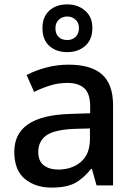

<svg xmlns="http://www.w3.org/2000/svg" viewBox="-20 -843 614 873"><path d="M292 -549Q394 -549 444 -504.5Q494 -460 494 -365V0H419L398 -75H394Q359 -31 320.5 -10.5Q282 10 214 10Q141 10 93 -29.5Q45 -69 45 -153Q45 -235 107.5 -278Q170 -321 298 -325L390 -328V-358Q390 -418 363 -442Q336 -466 287 -466Q245 -466 207 -454Q169 -442 135 -425L101 -502Q139 -522 188.5 -535.5Q238 -549 292 -549ZM317 -257Q225 -253 189.5 -226.5Q154 -200 154 -152Q154 -110 179.5 -91Q205 -72 244 -72Q307 -72 348 -107Q389 -142 389 -212V-259ZM286 -606Q235 -606 204 -634.5Q173 -663 173 -715Q173 -766 204 -794.5Q235 -823 286 -823Q334 -823 367 -794.5Q400 -766 400 -716Q400 -663 367.5 -634.5Q335 -606 286 -606ZM286 -661Q309 -661 324 -675.5Q339 -690 339 -715Q339 -739 323.5 -753.5Q308 -768 286 -768Q263 -768 247.5 -753.5Q232 -739 232 -715Q232 -690 246 -675.5Q260 -661 286 -661Z"/></svg>

Font: Noto Sans Tangsa Medium
Style: Regular
Weight: 500
Version: Version 1.504